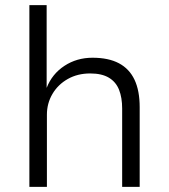

<svg xmlns="http://www.w3.org/2000/svg" viewBox="-20 -725 655 745"><path d="M94 0V-705H161V-384Q182 -438 230 -469.5Q278 -501 339 -501Q401 -501 441.5 -479.5Q482 -458 502 -415.5Q522 -373 522 -309V0H454V-304Q454 -346 442 -376.5Q430 -407 402.5 -423.5Q375 -440 330 -440Q281 -440 243 -418.5Q205 -397 183.5 -360.5Q162 -324 162 -280V0Z"/></svg>

Font: Nunito Sans 8pt Light
Style: Regular
Weight: 300
Version: Version 3.101;gftools[0.9.27]